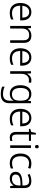

<svg xmlns="http://www.w3.org/2000/svg" viewBox="1931 -2703 1012 4914"><g transform="rotate(90 2437.0 -246.0)"><path d="M290 -543C144 -543 56 -429 56 -262C56 -91 150 10 307 10C377 10 425 -1 479 -24V-85C421 -59 377 -48 310 -48C193 -48 127 -122 126 -256H502V-300C502 -443 427 -543 290 -543ZM290 -487C386 -487 431 -416 431 -311H128C138 -423 196 -487 290 -487Z M888 -543C805 -543 742 -505 711 -448H707L697 -533H643V0H710V-286C710 -417 761 -486 879 -486C966 -486 1010 -440 1010 -344V0H1077V-348C1077 -484 1011 -543 888 -543Z M1449 -543C1303 -543 1215 -429 1215 -262C1215 -91 1309 10 1466 10C1536 10 1584 -1 1638 -24V-85C1580 -59 1536 -48 1469 -48C1352 -48 1286 -122 1285 -256H1661V-300C1661 -443 1586 -543 1449 -543ZM1449 -487C1545 -487 1590 -416 1590 -311H1287C1297 -423 1355 -487 1449 -487Z M2031 -543C1953 -543 1898 -494 1869 -434H1865L1858 -533H1802V0H1869V-290C1869 -405 1935 -481 2027 -481C2049 -481 2071 -478 2091 -473L2100 -535C2080 -540 2055 -543 2031 -543Z M2385 -543C2242 -543 2161 -435 2161 -263C2161 -88 2243 10 2381 10C2463 10 2522 -22 2555 -86H2558C2557 -65 2556 -33 2556 -9V19C2556 120 2501 183 2393 183C2316 183 2249 167 2199 141V205C2249 227 2310 240 2389 240C2552 240 2622 159 2622 14V-533H2568L2559 -456H2555C2519 -512 2464 -543 2385 -543ZM2393 -486C2510 -486 2556 -415 2556 -276V-246C2556 -123 2514 -46 2390 -46C2286 -46 2231 -122 2231 -263C2231 -404 2286 -486 2393 -486Z M2999 -543C2853 -543 2765 -429 2765 -262C2765 -91 2859 10 3016 10C3086 10 3134 -1 3188 -24V-85C3130 -59 3086 -48 3019 -48C2902 -48 2836 -122 2835 -256H3211V-300C3211 -443 3136 -543 2999 -543ZM2999 -487C3095 -487 3140 -416 3140 -311H2837C2847 -423 2905 -487 2999 -487Z M3512 -46C3454 -46 3424 -82 3424 -153V-480H3585V-533H3424V-659H3382L3357 -539L3279 -515V-480H3357V-151C3357 -33 3415 10 3502 10C3535 10 3568 3 3588 -5V-58C3569 -51 3540 -46 3512 -46Z M3733 -732C3707 -732 3690 -715 3690 -684C3690 -653 3707 -636 3733 -636C3759 -636 3776 -653 3776 -684C3776 -715 3759 -732 3733 -732ZM3766 -533H3699V0H3766Z M4154 10C4213 10 4256 -1 4291 -18V-78C4253 -62 4208 -49 4153 -49C4035 -49 3979 -133 3979 -264C3979 -403 4043 -484 4162 -484C4199 -484 4244 -473 4279 -459L4298 -516C4265 -532 4215 -543 4163 -543C4013 -543 3909 -449 3909 -264C3909 -85 4002 10 4154 10Z M4610 -542C4544 -542 4481 -523 4432 -499L4453 -446C4502 -470 4552 -487 4607 -487C4684 -487 4727 -450 4727 -351V-315L4632 -311C4463 -305 4377 -249 4377 -142C4377 -42 4443 10 4543 10C4639 10 4686 -25 4727 -85H4730L4743 0H4793V-360C4793 -487 4733 -542 4610 -542ZM4640 -263 4726 -266V-216C4725 -106 4660 -46 4556 -46C4489 -46 4447 -78 4447 -142C4447 -218 4505 -257 4640 -263Z"/></g></svg>

Font: Noto Kufi Arabic Light
Style: Regular
Weight: 300
Designer: Monotype Design Team, David Williams, Khaled Hosny
Foundry: Google LLC
Version: Version 2.109